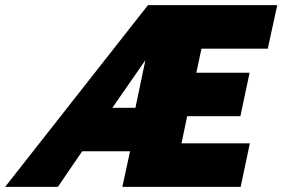

<svg xmlns="http://www.w3.org/2000/svg" viewBox="-100 -730 1103 750"><path d="M478 -710H983L946 -540H687L667 -446H875L839 -276H631L609 -170H876L840 0H378L408 -139H221L126 0H-80ZM429 -309 468 -495 339 -309Z"/></svg>

Font: Raleway Thin Black
Style: Italic
Weight: 900
Italic angle: -12°
Version: Version 4.026